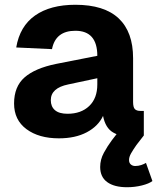

<svg xmlns="http://www.w3.org/2000/svg" viewBox="-20 -568 659 805"><path d="M227 12Q143 12 91 -26.5Q39 -65 39 -134Q39 -205 83 -243.5Q127 -282 215 -300L388 -334Q388 -439 296 -439Q213 -439 198 -362L48 -369Q63 -458 127 -503Q191 -548 296 -548Q417 -548 477.5 -491Q538 -434 538 -324V-141Q538 -118 545.5 -110.5Q553 -103 568 -103H583V0Q575 2 560 4Q545 6 529 6Q487 6 454.5 -12.5Q422 -31 412 -82Q392 -39 344 -13.5Q296 12 227 12ZM263 -91Q320 -91 354 -123.5Q388 -156 388 -214V-240L266 -214Q193 -199 193 -148Q193 -121 210.5 -106Q228 -91 263 -91ZM513 217Q459 217 429.5 195.5Q400 174 400 132Q400 101 415.5 72.5Q431 44 449 20L483 -24L583 0L552 40Q538 60 529.5 75Q521 90 521 103Q521 115 528.5 121.5Q536 128 547 128Q560 128 572 124Q584 120 592 115L619 191Q605 202 575 209.5Q545 217 513 217Z"/></svg>

Font: Geist
Style: Bold
Weight: 400
Designer: Basement.studio, Andrés Briganti, Mateo Zaragoza
Foundry: Basement.studio, Vercel, Andrés Briganti, Guido Ferreyra, Mateo Zaragoza
Version: Version 1.401